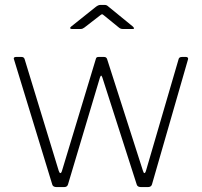

<svg xmlns="http://www.w3.org/2000/svg" viewBox="-20 -762 823 782"><path d="M746 -521 599 -11Q596 0 582 0H555Q540 0 537 -10L397 -446Q394 -454 392 -454Q390 -454 387 -446L257 -11Q254 0 241 0H211Q196 0 193 -10L37 -520L36 -523Q36 -530 45 -530H68Q77 -530 80 -522L219 -67Q222 -57 226 -57Q230 -57 233 -68L371 -524Q373 -530 381 -530H404Q413 -530 416 -522L562 -67Q565 -57 568 -57Q572 -57 575 -68L708 -523Q711 -530 721 -530H738Q742 -530 744.5 -527.5Q747 -525 746 -521ZM405 -698Q398 -704 396 -704Q393 -704 386 -698L324 -650Q320 -647 316.5 -645.5Q313 -644 309 -644H272Q267 -644 266 -647Q265 -650 270 -654L369 -733Q380 -742 389 -742H407Q413 -742 417.5 -738.5Q422 -735 423 -734L521 -654Q526 -649 526 -646.5Q526 -644 520 -644H479Q471 -644 464 -650Z"/></svg>

Font: Libre Franklin Thin
Style: Regular
Weight: 250
Designer: Pablo Impallari, Rodrigo Fuenzalida
Foundry: Impallari Type
Version: Version 1.002; ttfautohint (v1.5)